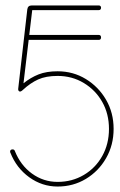

<svg xmlns="http://www.w3.org/2000/svg" viewBox="-20 -679 441 703"><path d="M18 -120Q17 -121 17 -124Q17 -128 19.5 -130Q22 -132 26 -132Q32 -132 34 -127Q55 -74 97 -43.5Q139 -13 191 -13Q244 -13 287 -38.5Q330 -64 354.5 -108Q379 -152 379 -207Q379 -262 354.5 -305.5Q330 -349 287 -375Q244 -401 191 -401Q148 -401 119.5 -388Q91 -375 64 -350Q60 -346 56.5 -344.5Q53 -343 50.5 -344.5Q48 -346 47 -349Q46 -352 47 -357L80 -645Q82 -659 96 -659H342Q346 -659 348 -656.5Q350 -654 350 -651Q350 -647 348 -644.5Q346 -642 342 -642H98L66 -374Q92 -395 121 -406.5Q150 -418 191 -418Q248 -418 294.5 -389.5Q341 -361 368.5 -313.5Q396 -266 396 -207Q396 -148 368.5 -100Q341 -52 294.5 -24Q248 4 191 4Q134 4 87 -30Q40 -64 18 -120ZM81 -533Q77 -533 74.5 -535.5Q72 -538 72 -542Q72 -546 74.5 -548.5Q77 -551 81 -551H342Q346 -551 348 -548.5Q350 -546 350 -542Q350 -538 348 -535.5Q346 -533 342 -533Z"/></svg>

Font: Libertine-Super Thin
Style: Regular
Weight: 100
Designer: Bastien Sozeau
Foundry: NBR — Bastien Sozeau
Version: Version 2.003;gftools[0.9.33]